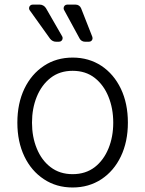

<svg xmlns="http://www.w3.org/2000/svg" viewBox="-20 -803 631 834"><path d="M170.8 -24.5Q116.1 -60.4 85.9 -123.6Q55.4 -187.5 55.4 -270.2Q55.4 -353.7 85.9 -417.6Q116.5 -481.2 170.8 -517Q224.8 -552.9 295.8 -552.9Q365.8 -552.9 420.5 -517Q474.4 -481.2 505 -417.6Q535.5 -353.7 535.5 -270.2Q535.5 -187.5 505 -123.6Q474.8 -60.4 420.5 -24.5Q365.8 11.4 295.5 11.4Q224.8 11.4 170.8 -24.5ZM121.8 -783H152.7Q160.9 -783 168.1 -778.8Q175.4 -774.5 179.7 -767.4L250 -645.2Q252.1 -641.7 252.1 -637.4Q252.1 -631 247.7 -626.4Q243.3 -621.8 236.5 -621.8H222.7Q215.2 -621.8 208.6 -625.4Q202.1 -628.9 197.4 -634.9L109 -758.5Q106.2 -762.4 106.2 -767.4Q106.2 -773.8 110.6 -778.4Q115.1 -783 121.8 -783ZM139.6 -158.4Q160.5 -106.9 199.6 -77.1Q239.3 -46.5 295.5 -46.5Q351.9 -46.5 391.7 -77.1Q430.4 -107.2 451.3 -158.4Q471.9 -208.5 471.9 -270.2Q471.9 -331.7 451.3 -382.5Q430.8 -433.6 391.7 -464.5Q352.3 -495.4 295.5 -495.4Q239 -495.4 199.6 -464.5Q160.5 -433.9 139.6 -382.5Q119 -331.7 119 -270.2Q119 -208.5 139.6 -158.4ZM271.7 -783H308.2Q316.4 -783 323 -778.6Q329.5 -774.1 332.4 -766.7L381 -643.1Q382.1 -639.9 382.1 -637.1Q382.1 -630.7 377.7 -626.2Q373.2 -621.8 366.8 -621.8H348.7Q341.6 -621.8 335.4 -625.5Q329.2 -629.3 326 -635.3L258.2 -759.9Q256.4 -763.1 256.4 -767.4Q256.4 -773.8 260.8 -778.4Q265.3 -783 271.7 -783Z"/></svg>

Font: DeltaSans Light
Style: Regular
Weight: 300
Designer: Rasmus Andersson
Foundry: rsms
Version: Version 3.012